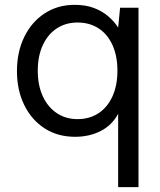

<svg xmlns="http://www.w3.org/2000/svg" viewBox="-20 -553 662 793"><path d="M468 220V-83Q443 -36 396 -12Q349 12 290 12Q218 12 164 -23Q110 -58 80 -119.5Q50 -181 50 -259Q50 -338 80 -400Q110 -462 164 -497.5Q218 -533 288 -533Q335 -533 369.5 -519.5Q404 -506 428.5 -484.5Q453 -463 468 -439L476 -521H552V220ZM300 -61Q350 -61 387 -85.5Q424 -110 444.5 -155Q465 -200 465 -261Q465 -322 444.5 -367Q424 -412 387 -436Q350 -460 300 -460Q252 -460 215 -436Q178 -412 157 -367Q136 -322 136 -261Q136 -200 157 -155Q178 -110 215 -85.5Q252 -61 300 -61Z"/></svg>

Font: DM Sans 10pt
Style: Regular
Weight: 400
Version: Version 4.004;gftools[0.9.30]